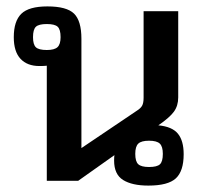

<svg xmlns="http://www.w3.org/2000/svg" viewBox="-20 -564 629 599"><path d="M336 -63Q336 -74 337 -80L224 0H126V-359Q117 -358 103 -358Q65 -358 44 -380.5Q23 -403 23 -448Q23 -498 46.5 -521Q70 -544 128 -544Q188 -544 211 -521.5Q234 -499 234 -443V-102L406 -218Q419 -226 423.5 -234.5Q428 -243 428 -259V-529H536V-260Q536 -234 522.5 -215.5Q509 -197 474 -173Q517 -169 535 -147Q553 -125 553 -83Q553 -30 528.5 -7.5Q504 15 443 15Q392 15 364 -2.5Q336 -20 336 -63ZM169 -448Q169 -472 160 -480.5Q151 -489 126 -489Q101 -489 92 -480.5Q83 -472 83 -448Q83 -425 92 -416.5Q101 -408 126 -408Q150 -408 159.5 -417Q169 -426 169 -448ZM488 -84Q488 -107 478.5 -116Q469 -125 445 -125Q421 -125 411.5 -116Q402 -107 402 -84Q402 -60 411.5 -51.5Q421 -43 445 -43Q470 -43 479 -51.5Q488 -60 488 -84Z"/></svg>

Font: Pridi
Style: Regular
Weight: 400
Designer: Katatrad Team
Foundry: CadsonDemak
Version: Version 1.001